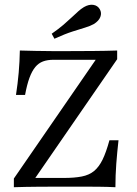

<svg xmlns="http://www.w3.org/2000/svg" viewBox="-20 -782 572 802"><path d="M37.9 0V-36.3L379.8 -532.3H204Q178.2 -532.3 159.7 -525.4Q141.1 -518.5 127.4 -502Q113.7 -485.5 103.2 -457.3Q92.7 -429 84.7 -385.5H46.8Q54 -432.3 58.1 -478.6Q62.1 -525 62.9 -571Q92.7 -570.2 128.2 -569.4Q163.7 -568.5 199.2 -568.5Q234.7 -568.5 263.7 -568.5Q312.1 -568.5 367.7 -569Q423.4 -569.4 469.4 -571V-534.7L127.4 -38.7H246.8Q291.1 -38.7 321.8 -44.8Q352.4 -50.8 373 -67.7Q393.5 -84.7 408.5 -115.3Q423.4 -146 437.1 -196H475Q469.4 -146 465.7 -97.6Q462.1 -49.2 462.1 0Q430.6 -1.6 392.7 -2Q354.8 -2.4 317.3 -2.4Q279.8 -2.4 247.6 -2.4Q197.6 -2.4 141.9 -2Q86.3 -1.6 37.9 0ZM207.3 -620.2 196 -641.1Q225 -661.3 245.2 -678.6Q265.3 -696 280.2 -710.1Q295.2 -724.2 306.9 -734.7Q318.5 -745.2 330.6 -752.4Q351.6 -764.5 369.8 -761.7Q387.9 -758.9 396.8 -743.5Q405.6 -728.2 399.2 -711.3Q392.7 -694.4 371.8 -681.5Q357.3 -673.4 335.9 -666.9Q314.5 -660.5 283.1 -650.4Q251.6 -640.3 207.3 -620.2Z"/></svg>

Font: Playfair 9pt Light
Style: Regular
Weight: 300
Designer: Claus Eggers Sørensen
Foundry: Claus Eggers Sørensen
Version: Version 2.001;gftools[0.9.30]